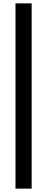

<svg xmlns="http://www.w3.org/2000/svg" viewBox="-20 -900 280 1140"><path d="M72 -880H168V220H72Z"/></svg>

Font: Lineal Thin
Style: Regular
Weight: 200
Designer: Created by Frank Adebiaye with contributions from Anton Moglia & Ariel Martín Pérez
Created by Frank ADEBIAYE with FontF
Foundry: Velvetyne Type Foundry
Version: Version 2.000;Glyphs 3.2 (3227)